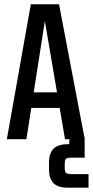

<svg xmlns="http://www.w3.org/2000/svg" viewBox="-20 -646 431 891"><path d="M294 -217.6V-145H89.1V-217.6ZM373.2 0H281.7L188.1 -548.2L102.5 0H11.8L123.1 -626.2H254ZM207.4 107.6Q207.4 66.1 227.8 44.7Q248.3 23.3 294 23.3H372.8V85.6H310.1Q292.7 85.6 286.5 90.5Q280.4 95.4 280.4 113V134.5Q280.4 151.4 286.5 156.7Q292.7 162 310.1 162H390.8V225H294Q248.3 225 227.8 203.6Q207.4 182.2 207.4 140.6ZM372.8 26.7H301.5V-11.1H372.8Z"/></svg>

Font: Teko Variable Light
Style: Regular
Weight: 300
Designer: Manushi Parikh, Jonny Pinhorn
Foundry: Indian Type Foundry
Version: Version 3.000